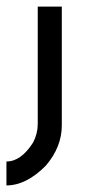

<svg xmlns="http://www.w3.org/2000/svg" viewBox="-44 -564 269 584"><path d="M70.8 -543.9H144V-182.6Q144 -117.2 95.7 -60.5Q36.1 0 -24.4 0V-72.8Q20 -72.8 56.6 -130.4Q70.8 -157.2 70.8 -187.5Z"/></svg>

Font: Gasq
Style: Regular
Weight: 400
Designer: Husham Jawad
Version: Version 1.00;December 29, 2020;FontCreator 13.0.0.2683 32-bi